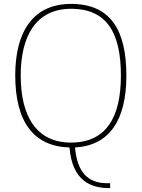

<svg xmlns="http://www.w3.org/2000/svg" viewBox="-20 -745 726 983"><path d="M537 218H544V193H528C427 193 375 133 364 10C540 0 627 -129 627 -358C627 -591 546 -725 344 -725C148 -725 58 -581 58 -359C58 -121 153 5 336 10C349 183 449 218 537 218ZM343 -15C171 -15 86 -144 86 -358C86 -556 161 -700 344 -700C530 -700 599 -573 599 -358C599 -142 522 -15 343 -15Z"/></svg>

Font: Noto Serif Gurmukhi Thin
Style: Regular
Weight: 100
Designer: Vaibhav Singh and the Monotype Design Team
Foundry: Monotype Imaging Inc.
Version: Version 2.004